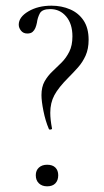

<svg xmlns="http://www.w3.org/2000/svg" viewBox="-20 -645 367 676"><path d="M157 -613Q128 -613 120 -597.5Q112 -582 110 -565Q108 -555 104.5 -546.5Q101 -538 94.5 -532.5Q88 -527 76 -527Q62 -527 54 -537Q46 -547 46 -558Q46 -585 80 -605Q114 -625 161 -625Q197 -625 227 -612Q257 -599 274.5 -572.5Q292 -546 292 -505Q292 -473 281.5 -449.5Q271 -426 254.5 -407.5Q238 -389 221 -372Q186 -337 171.5 -310Q157 -283 157 -248Q157 -236 158.5 -222.5Q160 -209 163 -193Q164 -190 158.5 -189Q153 -188 152 -191Q140 -219 133 -254Q126 -289 126 -310Q126 -339 137 -358.5Q148 -378 164.5 -393.5Q181 -409 197 -425Q213 -441 224 -463Q235 -485 235 -517Q235 -561 213 -587Q191 -613 157 -613ZM146 11Q128 11 117 0.5Q106 -10 106 -28Q106 -45 117 -55Q128 -65 146 -65Q165 -65 175 -55Q185 -45 185 -28Q185 -10 175 0.5Q165 11 146 11Z"/></svg>

Font: Cormorant Infant Light
Style: Regular
Weight: 300
Designer: Christian Thalmann (Catharsis Fonts)
Foundry: Catharsis Fonts
Version: Version 4.001